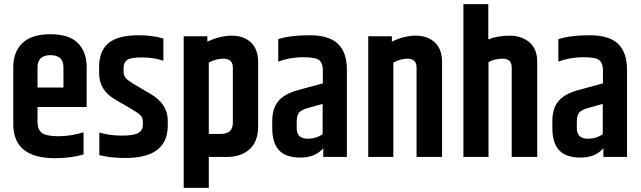

<svg xmlns="http://www.w3.org/2000/svg" viewBox="-20 -757 3093 926"><path d="M44 -159V-433Q44 -507 88.5 -549.5Q133 -592 223 -592Q313 -592 355.5 -549.5Q398 -507 398 -433V-241H161V-168Q161 -132 182 -116Q203 -100 262 -100Q321 -100 383 -119V-12Q321 6 245 6Q44 6 44 -159ZM161 -335H286V-432Q286 -491 223.5 -491Q161 -491 161 -432Z M458 -434Q458 -511 503 -549Q548 -587 650 -587Q716 -587 768 -571V-464Q722 -480 665.5 -480Q609 -480 592.5 -467.5Q576 -455 576 -427V-413Q576 -393 585.5 -381.5Q595 -370 623 -353L706 -304Q789 -255 789 -177V-151Q789 5 585 5Q513 5 459 -9V-118Q508 -103 567 -103Q626 -103 647.5 -116Q669 -129 669 -155V-169Q669 -189 657.5 -201Q646 -213 609 -234L534 -278Q458 -322 458 -405Z M1103 -431Q1103 -474 1057 -474Q1021 -474 987 -455V-111H1044Q1103 -111 1103 -165ZM980 -556Q1041 -585 1098 -585Q1155 -585 1190 -552.5Q1225 -520 1225 -457V-148Q1225 -75 1184 -37.5Q1143 0 1074 0H987V149H866V-582H980Z M1411 -168V-139Q1411 -88 1464 -88Q1505 -88 1536 -110V-256L1465 -236Q1432 -227 1421.5 -213Q1411 -199 1411 -168ZM1322 -568Q1379 -587 1473 -587Q1567 -587 1610 -545.5Q1653 -504 1653 -421V0H1539V-42Q1500 3 1429.5 3Q1359 3 1326 -32Q1293 -67 1293 -139V-173Q1293 -234 1322 -269Q1351 -304 1416 -322L1537 -355V-422Q1536 -453 1519 -467Q1502 -481 1441 -481Q1380 -481 1322 -460Z M1870 -556Q1928 -585 1985 -585Q2042 -585 2077 -552.5Q2112 -520 2112 -457V0H1989V-431Q1989 -474 1945 -474Q1911 -474 1877 -455V0H1756V-582H1870Z M2215 -737H2335V-567Q2381 -585 2438 -585Q2495 -585 2533 -553.5Q2571 -522 2571 -457V0H2448V-431Q2448 -474 2404 -474Q2368 -474 2336 -458V0H2215Z M2762 -168V-139Q2762 -88 2815 -88Q2856 -88 2887 -110V-256L2816 -236Q2783 -227 2772.5 -213Q2762 -199 2762 -168ZM2673 -568Q2730 -587 2824 -587Q2918 -587 2961 -545.5Q3004 -504 3004 -421V0H2890V-42Q2851 3 2780.5 3Q2710 3 2677 -32Q2644 -67 2644 -139V-173Q2644 -234 2673 -269Q2702 -304 2767 -322L2888 -355V-422Q2887 -453 2870 -467Q2853 -481 2792 -481Q2731 -481 2673 -460Z"/></svg>

Font: Khand SemiBold
Style: Regular
Weight: 600
Designer: Devanagari: Sanchit Sawaria, Jyotish Sonowal; Latin: Satya Rajpurohit
Foundry: Indian Type Foundry
Version: Version 1.101;PS 1.0;hotconv 1.0.78;makeotf.lib2.5.61930; tt